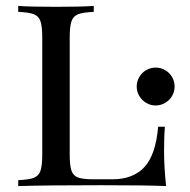

<svg xmlns="http://www.w3.org/2000/svg" viewBox="-20 -628 642 648"><path d="M42 0ZM215.3 -502V-106Q215.3 -68.4 221.4 -51.5Q227.5 -34.7 243.9 -28.8Q260.3 -22.9 296.4 -22.9H359.4Q428.7 -22.9 467 -63.7Q505.4 -104.5 513.7 -200.2H536.6Q533.7 -168.9 533.7 -118.2Q533.7 -65.4 540.5 0Q475.6 -2.9 321.3 -2.9Q136.7 -2.9 41.5 0V-20Q77.6 -21.5 94 -27.8Q110.4 -34.2 116.5 -51.3Q122.6 -68.4 122.6 -106V-502Q122.6 -539.6 116.5 -556.6Q110.4 -573.7 94 -580.1Q77.6 -586.4 41.5 -587.9V-607.9Q83 -605 169.4 -605Q250.5 -605 296.4 -607.9V-587.9Q260.3 -586.4 243.9 -580.1Q227.5 -573.7 221.4 -556.6Q215.3 -539.6 215.3 -502ZM569.3 -335.9Q569.3 -318.8 560.8 -304.2Q552.2 -289.6 537.4 -280.8Q522.5 -272 505.4 -272Q488.3 -272 473.4 -280.8Q458.5 -289.6 450 -304.2Q441.4 -318.8 441.4 -335.9Q441.4 -353 450 -367.9Q458.5 -382.8 473.4 -391.4Q488.3 -399.9 505.4 -399.9Q522.5 -399.9 537.4 -391.4Q552.2 -382.8 560.8 -367.9Q569.3 -353 569.3 -335.9Z"/></svg>

Font: Playfair Display SC
Style: Regular
Weight: 400
Designer: Claus Eggers Sørensen
Foundry: Claus Eggers Sørensen
Version: Version 1.004;PS 001.004;hotconv 1.0.70;makeotf.lib2.5.58329